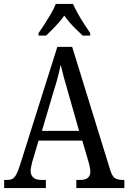

<svg xmlns="http://www.w3.org/2000/svg" viewBox="-20 -951 649 971"><path d="M1 0V-41H16Q33 -41 43.5 -47Q54 -53 63 -70Q72 -87 82 -119L270 -714H345L538 -89Q544 -70 551.5 -60Q559 -50 571 -45.5Q583 -41 600 -41H609V0H366V-41H386Q412 -41 424.5 -52Q437 -63 437 -83Q437 -90 435.5 -98Q434 -106 432 -116Q430 -126 427 -135L396 -240H175L146 -142Q143 -134 141 -124Q139 -114 137 -105Q135 -96 135 -87Q135 -66 148 -53.5Q161 -41 190 -41H212V0ZM192 -289H380L327 -475Q319 -505 311 -531.5Q303 -558 297.5 -581Q292 -604 287 -623Q283 -604 277.5 -581.5Q272 -559 265.5 -535.5Q259 -512 250 -485ZM175 -784Q189 -803 205.5 -829Q222 -855 238 -882Q254 -909 262 -931H349Q359 -909 374 -882Q389 -855 406 -829Q423 -803 436 -784V-771H398Q383 -786 366 -802Q349 -818 333.5 -836Q318 -854 305 -872Q292 -854 276.5 -836Q261 -818 244.5 -802Q228 -786 213 -771H175Z"/></svg>

Font: Noto Serif Khmer Condensed
Style: Regular
Weight: 400
Width: 3
Designer: Danh Hong and the Monotype Design Team
Foundry: Monotype Imaging Inc.
Version: Version 2.004